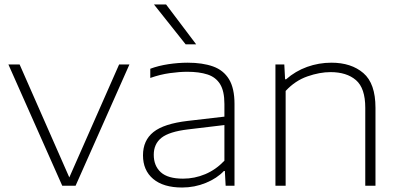

<svg xmlns="http://www.w3.org/2000/svg" viewBox="-20 -828 1781 856"><path d="M257.5 0 17.5 -540.5H67.5L289 -37L511 -540.5H557L317 0Z M792 8Q708.5 8 663 -30.2Q617.5 -68.5 617.5 -135.5Q617.5 -202 664 -239.2Q710.5 -276.5 817 -289L980.5 -308V-364.5Q980.5 -422 961.2 -453Q942 -484 905 -496Q868 -508 815 -508Q780 -508 737 -502Q694 -496 650 -480.5V-521.5Q686 -535 730.5 -541.8Q775 -548.5 816.5 -548.5Q883 -548.5 929.8 -531.8Q976.5 -515 1001 -474.8Q1025.5 -434.5 1025.5 -364.5V0H986L982.5 -65.5H978Q947.5 -33 897.5 -12.5Q847.5 8 792 8ZM665.5 -138Q665.5 -88.5 697 -60Q728.5 -31.5 796 -31.5Q847.5 -31.5 895 -51.5Q942.5 -71.5 980.5 -111.5V-270.5L817.5 -251Q734.5 -241 700 -213.8Q665.5 -186.5 665.5 -138ZM807.5 -630.5 666.5 -808H720.5L854.5 -630.5Z M1208 0V-540.5H1247.5L1251 -474.5H1255.5Q1297 -511 1349.2 -529.8Q1401.5 -548.5 1457.5 -548.5Q1546 -548.5 1600 -502.2Q1654 -456 1654 -347.5V0H1608.5V-347.5Q1608.5 -435 1567 -470.8Q1525.5 -506.5 1453.5 -506.5Q1405.5 -506.5 1350.8 -487.5Q1296 -468.5 1253.5 -422.5V0Z"/></svg>

Font: Encode Sans Expanded ExtraLight
Style: Regular
Weight: 200
Width: 7
Designer: Multiple Designers
Foundry: Impallari Type
Version: Version 3.000; ttfautohint (v1.8.3) -l 8 -r 50 -G 200 -x 14 